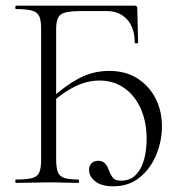

<svg xmlns="http://www.w3.org/2000/svg" viewBox="-20 -645 640 677"><path d="M379 12Q339 12 316.5 -5Q294 -22 294 -46Q294 -60 302.5 -69Q311 -78 326 -78Q341 -78 349.5 -69.5Q358 -61 363 -47Q371 -26 379 -17Q387 -8 407 -8Q439 -8 459 -28.5Q479 -49 488 -82.5Q497 -116 497 -154Q497 -216 476 -262.5Q455 -309 417.5 -335Q380 -361 331 -361Q288 -361 245.5 -340.5Q203 -320 165 -285L160 -297Q207 -341 257 -368Q307 -395 365 -395Q423 -395 464.5 -368.5Q506 -342 528.5 -298Q551 -254 551 -199Q551 -149 531.5 -100.5Q512 -52 473.5 -20Q435 12 379 12ZM36 0Q34 0 34 -6Q34 -12 36 -12Q74 -12 93 -17Q112 -22 118.5 -37Q125 -52 125 -81V-544Q125 -573 118.5 -587.5Q112 -602 93 -607.5Q74 -613 36 -613Q34 -613 34 -619Q34 -625 36 -625H455Q464 -625 464 -616L467 -495Q467 -492 461 -492Q455 -492 455 -495Q455 -547 428 -576.5Q401 -606 357 -606H264Q211 -606 194.5 -594Q178 -582 178 -543V-85Q178 -55 183.5 -39.5Q189 -24 205.5 -18Q222 -12 256 -12Q259 -12 259 -6Q259 0 256 0Q234 0 208 -1Q182 -2 152 -2Q120 -2 90 -1Q60 0 36 0Z"/></svg>

Font: Cormorant Light
Style: Regular
Weight: 300
Designer: Christian Thalmann (Catharsis Fonts)
Foundry: Catharsis Fonts
Version: Version 4.000